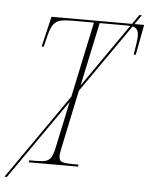

<svg xmlns="http://www.w3.org/2000/svg" viewBox="-88 -807 726 933"><g transform="rotate(5 275.0 -340.0)"><path d="M80 0 83 -10H110Q142 -10 160 -14Q178 -18 188.5 -35Q199 -52 206 -89L253 -310L-19 80H-31L259 -336L337 -704H232Q196 -704 174.5 -699Q153 -694 140.5 -677.5Q128 -661 119 -626L104 -566H94L129 -714H522L554 -760H566L534 -714H581L553 -566H543Q548 -598 551.5 -620Q555 -642 555 -658Q555 -695 526 -702L293 -368L233 -84Q231 -72 229 -62Q227 -52 227 -43Q227 -20 244 -15Q261 -10 295 -10H323L320 0ZM365 -704 299 -394 514 -703Q508 -704 499 -704Z"/></g></svg>

Font: Noto Serif Display SemiCondensed Thin
Style: Italic
Weight: 100
Width: 4
Italic angle: -12°
Designer: Monotype Design Team
Foundry: Monotype Imaging Inc.
Version: Version 2.009